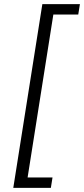

<svg xmlns="http://www.w3.org/2000/svg" viewBox="-20 -725 405 925"><path d="M44 180 184 -705H365L357 -655H237L113 130H233L225 180Z"/></svg>

Font: Nunito Sans 12pt Light
Style: Italic
Weight: 300
Italic angle: -9°
Designer: Vernon Adams
Foundry: Vernon Adams
Version: Version 3.101;gftools[0.9.27]